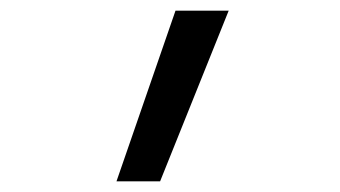

<svg xmlns="http://www.w3.org/2000/svg" viewBox="-20 -159 640 361"><path d="M199 182 310 -139H410L281 182Z"/></svg>

Font: Iosevka Mono
Style: Regular
Weight: 400
Designer: Belleve Invis
Foundry: Belleve Invis
Version: Version 11.1.1